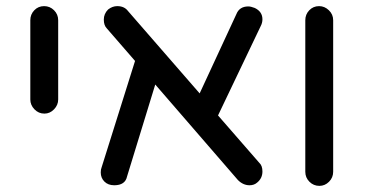

<svg xmlns="http://www.w3.org/2000/svg" viewBox="-20 -601 1193 627"><path d="M79 -276V-535Q79 -554 92 -567.5Q105 -581 124 -581Q143 -581 156.5 -567.5Q170 -554 170 -535V-276Q170 -258 156.5 -244Q143 -230 125 -230Q106 -230 92.5 -244Q79 -258 79 -276Z M837 -41Q837 -19 820 -5Q810 4 795 4Q774 4 757 -13L487 -325L395 -25Q389 4 353 4Q333 4 321 -8Q309 -20 309 -38Q309 -48 312 -55L421 -402L329 -508Q319 -518 319 -537Q319 -556 333 -570Q347 -581 363 -581Q386 -581 398 -565L632 -296L752 -555Q762 -580 791 -580Q799 -580 812 -575Q837 -563 837 -538Q837 -526 831 -515L692 -224L827 -69Q837 -60 837 -41Z M977 -40V-535Q977 -554 990 -567.5Q1003 -581 1022 -581Q1040 -581 1054 -567.5Q1068 -554 1068 -535V-40Q1068 -21 1054.5 -7.5Q1041 6 1023 6Q1004 6 990.5 -7.5Q977 -21 977 -40Z"/></svg>

Font: 寒蝉全圆体
Style: Regular
Weight: 400
Designer: Warren2060
      Designed by Motoya company      

      [Varela Round]
      Joe Prince(Latin component); Avraham Cornf
Foundry: ChillType
Version: Version 3.200